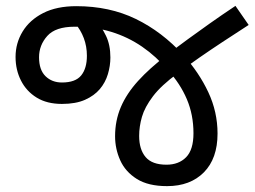

<svg xmlns="http://www.w3.org/2000/svg" viewBox="-20 -624 867 654"><path d="M549 10Q485 10 446 -14.5Q407 -39 389.5 -78Q372 -117 372 -160Q372 -213 391.5 -259Q411 -305 450.5 -348.5Q490 -392 549 -437Q585 -465 620 -490.5Q655 -516 694.5 -544Q734 -572 782 -604L827 -539Q779 -508 738 -481Q697 -454 659.5 -428Q622 -402 585 -374Q529 -333 501 -296Q473 -259 463.5 -226Q454 -193 454 -161Q454 -115 476 -89Q498 -63 547 -63Q589 -63 614 -88.5Q639 -114 639 -170Q639 -233 616.5 -286Q594 -339 552 -385Q512 -432 464 -465Q416 -498 359 -515.5Q302 -533 234 -533Q169 -533 141 -501.5Q113 -470 113 -429Q113 -386 135 -364.5Q157 -343 191 -343Q237 -343 256.5 -367Q276 -391 276 -434Q276 -466 265.5 -494Q255 -522 236 -544L307 -555Q326 -533 341 -502Q356 -471 356 -428Q356 -400 347.5 -371.5Q339 -343 320 -320.5Q301 -298 269.5 -284Q238 -270 191 -270Q140 -270 105 -291.5Q70 -313 51.5 -349.5Q33 -386 33 -430Q33 -477 57 -516.5Q81 -556 127 -579.5Q173 -603 240 -603Q353 -603 442.5 -559.5Q532 -516 605 -436Q658 -377 689.5 -310Q721 -243 721 -169Q721 -84 674.5 -37Q628 10 549 10Z"/></svg>

Font: hexuguzrati05
Style: Book
Weight: 400
Designer: Jelle Bosma - Monotype Design Team, Universal Thirst
Foundry: Monotype Imaging Inc.
Version: Version 2.106